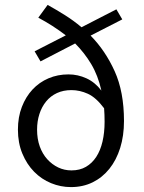

<svg xmlns="http://www.w3.org/2000/svg" viewBox="-20 -750 585 782"><path d="M269 12Q227 12 188 -4Q149 -20 119 -50.5Q89 -81 71 -124.5Q53 -168 53 -222Q53 -273 69 -314.5Q85 -356 112.5 -385.5Q140 -415 177.5 -431Q215 -447 259 -447Q297 -447 332 -431Q367 -415 393 -381Q379 -443 351.5 -489Q324 -535 286 -573L145 -500L121 -541L248 -606Q196 -646 136 -678L174 -730Q210 -710 245 -688Q280 -666 312 -639L454 -712L478 -671L349 -605Q409 -544 447 -460Q485 -376 485 -257Q485 -197 469.5 -147.5Q454 -98 425.5 -62.5Q397 -27 357.5 -7.5Q318 12 269 12ZM271 -56Q305 -56 330 -70.5Q355 -85 372 -111Q389 -137 397.5 -173.5Q406 -210 406 -254Q406 -268 405.5 -282Q405 -296 404 -309Q371 -353 338 -368Q305 -383 271 -383Q238 -383 212 -371Q186 -359 168 -337Q150 -315 140.5 -285.5Q131 -256 131 -222Q131 -184 142 -153.5Q153 -123 172.5 -101.5Q192 -80 217 -68Q242 -56 271 -56Z"/></svg>

Font: Giro Regular
Style: Regular
Weight: 400
Designer: Paul D. Hunt
Foundry: Adobe Systems Incorporated
Version: Version 1.000;PS 1.0;hotconv 1.0.88;makeotf.lib2.5.647800